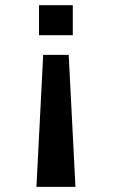

<svg xmlns="http://www.w3.org/2000/svg" viewBox="-20 -520 439 738"><path d="M259.8 -384.8H129.9V-500H259.8ZM270 198.2H120.1L146 -309.1H244.1Z"/></svg>

Font: Perun
Style: Bold
Weight: 700
Foundry: Copyright (c) Stefan Peev, Context Ltd, 2016
Version: Version 1.0000